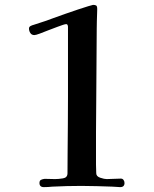

<svg xmlns="http://www.w3.org/2000/svg" viewBox="-20 -766 630 788"><path d="M491 -15Q491 2 473 2Q466 2 457.5 1Q449 0 441 0Q410 -1 378 -2Q346 -3 314 -3Q255 -3 195 0Q186 1 177 1.5Q168 2 160 2Q142 2 142 -15Q142 -25 148.5 -28Q155 -31 163 -32Q169 -32 185.5 -31.5Q202 -31 206 -31Q220 -31 238.5 -34Q257 -37 257 -55Q257 -86 257.5 -140Q258 -194 258.5 -255.5Q259 -317 259 -369Q259 -440 259 -512Q259 -584 259 -656Q259 -659 257.5 -663Q256 -667 252 -667Q248 -667 238.5 -664Q229 -661 216 -656Q199 -650 179 -642Q159 -634 143 -628Q127 -622 121 -622Q110 -622 104.5 -630.5Q99 -639 99 -649Q99 -656 106 -659.5Q113 -663 118 -664Q131 -668 144 -672.5Q157 -677 170 -681Q177 -684 198.5 -691.5Q220 -699 247.5 -709Q275 -719 300 -727Q323 -735 342 -740.5Q361 -746 362 -746Q370 -746 374.5 -743.5Q379 -741 379 -729Q379 -725 378.5 -710.5Q378 -696 377.5 -679Q377 -662 377 -648Q377 -576 376 -500.5Q375 -425 375 -355Q374 -289 374 -223Q374 -157 374 -91Q374 -82 374.5 -73Q375 -64 375 -55Q375 -42 391.5 -36.5Q408 -31 418 -31Q432 -31 446.5 -32Q461 -33 476 -33Q483 -33 487 -27.5Q491 -22 491 -15Z"/></svg>

Font: Kaisei HarunoUmi Medium
Style: Regular
Weight: 500
Designer: Font-Kai, 金井和夫
Foundry: KAZUO KANAI
Version: Version 5.003